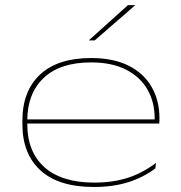

<svg xmlns="http://www.w3.org/2000/svg" viewBox="-20 -714 702 746"><path d="M345 12.5Q208 12.5 137.5 -51.8Q67 -116 67 -231.5V-245Q67 -360 135.5 -424.2Q204 -488.5 334 -488.5Q420.5 -488.5 479.8 -458.8Q539 -429 569.2 -376.2Q599.5 -323.5 599.5 -254.5V-252.5Q599.5 -249 599.5 -244.2Q599.5 -239.5 598.5 -234H580.5Q581 -238 581 -243.2Q581 -248.5 581 -253.5Q581 -317.5 552.8 -366.5Q524.5 -415.5 469.5 -443.5Q414.5 -471.5 334 -471.5Q213.5 -471.5 149.8 -411.2Q86 -351 86 -245V-240V-237.5V-231.5Q86 -178 102.8 -136Q119.5 -94 152.5 -64.5Q185.5 -35 234 -19.8Q282.5 -4.5 345.5 -4.5Q418 -4.5 475.5 -22.8Q533 -41 586 -81L583.5 -59.5Q536.5 -24.5 478 -6Q419.5 12.5 345 12.5ZM76 -234V-250H592V-234ZM477 -694H504V-692.5L348 -557H326V-558Z"/></svg>

Font: Anek Latin Expanded Thin
Style: Regular
Weight: 250
Width: 7
Designer: Yesha Goshar
Foundry: Ek Type
Version: Version 1.003